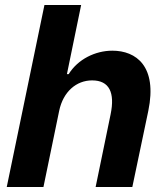

<svg xmlns="http://www.w3.org/2000/svg" viewBox="-20 -749 658 769"><path d="M7 0H154L217 -305C233 -382 286 -427 349 -427C418 -427 441 -378 423 -291L363 0H510L574 -305C611 -484 525 -546 430 -546C362 -546 292 -512 255 -452H248L305 -729H158Z"/></svg>

Font: Mona Sans
Style: Bold Italic
Weight: 700
Italic angle: -11.7°
Designer: Deni Anggara
Foundry: GitHub
Version: Version 2.000;Glyphs 3.2.3 (3260)